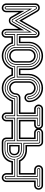

<svg xmlns="http://www.w3.org/2000/svg" viewBox="947 -1529 585 2519"><g transform="rotate(90 1239.5 -269.5)"><path d="M44.9 -59.1Q44.9 -50.3 47.9 -43.1Q50.8 -35.9 55.9 -30.8Q61 -25.6 68.2 -22.8Q75.4 -20 84 -20Q92.3 -20 99.2 -23.2Q106.2 -26.4 111.3 -31.7Q116.5 -37.1 119.3 -44.2Q122.1 -51.3 122.1 -59.1V-296.1L217 -131.8Q222.7 -121.6 231.8 -116.6Q241 -111.6 251 -111.6Q260.7 -111.6 269.8 -116.6Q278.8 -121.6 284.9 -131.8L378.2 -293.7V-56.6Q378.2 -48.8 381 -41.7Q383.8 -34.7 388.9 -29.3Q394 -23.9 401 -20.8Q408 -17.6 416.3 -17.6Q424.8 -17.6 432 -20.4Q439.2 -23.2 444.3 -28.3Q449.5 -33.4 452.4 -40.6Q455.3 -47.9 455.3 -56.6V-147H511V-127H475.3V-56.6Q475.3 -44.2 470.7 -33.4Q466.1 -22.7 458.1 -14.6Q450.2 -6.6 439.5 -2.1Q428.7 2.4 416.3 2.4Q403.8 2.4 393.4 -2.4Q383.1 -7.3 375.4 -15.5Q367.7 -23.7 363.4 -34.3Q359.1 -44.9 359.1 -56.6V-220.5L302.2 -121.8Q293.5 -107.4 279.3 -100Q265.1 -92.5 249.8 -92.5Q235.4 -92.5 221.8 -99.6Q208.3 -106.7 199.7 -121.8L141.1 -222.9V-59.1Q141.1 -47.4 136.8 -36.7Q132.6 -26.1 124.9 -17.9Q117.2 -9.8 106.8 -4.9Q96.4 0 84 0Q71.5 0 60.8 -4.5Q50 -9 42.1 -17.1Q34.2 -25.1 29.5 -35.9Q24.9 -46.6 24.9 -59.1L24.4 -441.2Q24.4 -454.1 28.9 -464.7Q33.4 -475.3 41.5 -483Q49.6 -490.7 60.4 -495Q71.3 -499.3 84 -499.3Q93.5 -499.3 101.3 -496.5Q109.1 -493.7 115.6 -488.6Q122.1 -483.6 127.3 -477.1Q132.6 -470.5 137 -463.1L251 -265.9L363.3 -460.7Q367.7 -468 372.9 -474.6Q378.2 -481.2 384.6 -486.2Q391.1 -491.2 398.9 -494Q406.7 -496.8 416.3 -496.8Q429 -496.8 439.8 -492.6Q450.7 -488.3 458.7 -480.6Q466.8 -472.9 471.3 -462.3Q475.8 -451.7 475.8 -438.7L475.6 -245.1H511V-225.1H455.3V-437.7Q455.3 -446.5 452.4 -453.7Q449.5 -460.9 444.3 -466.1Q439.2 -471.2 432 -474Q424.8 -476.8 416.3 -476.8Q404.1 -476.8 395.5 -470Q387 -463.1 381.3 -453.6L251 -227.5L118.9 -456.1Q113.3 -465.6 104.7 -472.4Q96.2 -479.2 84 -479.2Q75.4 -479.2 68.2 -476.4Q61 -473.6 55.9 -468.5Q50.8 -463.4 47.9 -456.2Q44.9 -449 44.9 -440.2ZM251 -191.4 398.9 -448.2Q402.1 -453.9 406.9 -456.8Q411.6 -459.7 416.3 -459.7Q420.4 -459.7 424.3 -457.9Q428.2 -456.1 431.4 -452.9Q434.6 -449.7 436.4 -445.8Q438.2 -441.9 438.2 -437.7V-206.1H511V-197H428.2V-437.7Q428.2 -442.4 424.9 -446.2Q421.6 -450 416.3 -450Q413.6 -450 411.3 -447.5Q408.9 -445.1 407.2 -442.4L251 -171.6L93 -444.8Q91.3 -447.5 89 -450Q86.7 -452.4 84 -452.4Q78.6 -452.4 75.3 -448.6Q72 -444.8 72 -440.2V-59.1Q72 -53.7 75.7 -51.4Q79.3 -49.1 84 -49.1Q89.4 -49.1 91.7 -52.1Q94 -55.2 94 -59.1V-398.9L240.7 -145.5Q242.2 -142.8 245.1 -141.6Q248 -140.4 251.2 -140.4Q254.4 -140.4 257.1 -141.6Q259.8 -142.8 261.2 -145.5L406.2 -396.5V-56.6Q406.2 -52.7 408.6 -49.7Q410.9 -46.6 416.3 -46.6Q420.9 -46.6 424.6 -49Q428.2 -51.3 428.2 -56.6V-175H511V-166H438.2V-56.6Q438.2 -52.2 436.4 -48.5Q434.6 -44.7 431.4 -42.1Q428.2 -39.6 424.3 -38.1Q420.4 -36.6 416.3 -36.6Q412.8 -36.6 409.3 -38.2Q405.8 -39.8 402.8 -42.5Q399.9 -45.2 398.1 -48.8Q396.2 -52.5 396.2 -56.6V-359.4L270 -140.4Q267.3 -135.5 262.1 -133.1Q256.8 -130.6 251 -130.6Q245.4 -130.6 240.1 -133.1Q234.9 -135.5 231.9 -140.4L104 -361.8V-59.1Q104 -54.9 102.2 -51.3Q100.3 -47.6 97.4 -44.9Q94.5 -42.2 90.9 -40.6Q87.4 -39.1 84 -39.1Q79.8 -39.1 75.9 -40.5Q72 -42 68.8 -44.6Q65.7 -47.1 63.8 -50.9Q62 -54.7 62 -59.1V-440.2Q62 -444.3 63.8 -448.2Q65.7 -452.1 68.8 -455.3Q72 -458.5 75.9 -460.3Q79.8 -462.2 84 -462.2Q88.6 -462.2 93.4 -459.2Q98.1 -456.3 101.3 -450.7Z M565.2 -206.1V-356Q565.2 -386 576.9 -412.8Q588.6 -439.7 608.8 -460Q628.9 -480.2 655.8 -492.1Q682.6 -503.9 713.1 -503.9Q744.1 -503.9 771.2 -492.2Q798.3 -480.5 818.2 -460.3Q838.1 -440.2 849.6 -413.2Q861.1 -386.2 861.1 -356V-206.1H926.8V-197H851.1V-356Q851.1 -384 840.2 -409.3Q829.3 -434.6 810.5 -453.6Q791.7 -472.7 766.7 -483.9Q741.7 -495.1 713.1 -495.1Q684.6 -495.1 659.5 -483.9Q634.5 -472.7 615.7 -453.6Q596.9 -434.6 586.1 -409.3Q575.2 -384 575.2 -356V-197H500.2V-206.1ZM860.1 -166Q856.7 -138.2 843.6 -114.9Q830.6 -91.6 810.7 -74.7Q790.8 -57.9 765.6 -48.5Q740.5 -39.1 713.1 -39.1Q684.3 -39.1 659.7 -48.5Q635 -57.9 616 -74.7Q596.9 -91.6 584.1 -114.9Q571.3 -138.2 566.2 -166H500.2V-175H575.2Q577.4 -147.9 589.2 -124.9Q601.1 -101.8 619.8 -85Q638.4 -68.1 662.5 -58.6Q686.5 -49.1 713.1 -49.1Q739.5 -49.1 764.3 -59.3Q789.1 -69.6 808.3 -86.9Q827.6 -104.2 839.4 -127.1Q851.1 -149.9 851.1 -175H926.8V-166ZM926.8 -225.1H879.2V-356H880.1L879.2 -356.9Q879.2 -379.9 873.3 -401.1Q867.4 -422.4 856.6 -440.7Q845.7 -459 830.6 -474Q815.4 -489 797 -499.6Q778.6 -510.3 757.3 -516.1Q736.1 -522 713.1 -522Q690.2 -522 668.8 -516.1Q647.5 -510.3 628.9 -499.6Q610.4 -489 595.1 -473.9Q579.8 -458.7 569 -440.3Q558.1 -421.9 552.1 -400.5Q546.1 -379.2 546.1 -356V-225.1H500.2V-245.1H528.1V-356Q528.1 -381.6 534.5 -405.4Q541 -429.2 553 -450Q564.9 -470.7 581.7 -487.7Q598.4 -504.6 618.9 -516.7Q639.4 -528.8 663.2 -535.4Q687 -542 713.1 -542Q738.5 -542 762.3 -535.4Q786.1 -528.8 806.8 -516.8Q827.4 -504.9 844.4 -488Q861.3 -471.2 873.5 -450.7Q885.7 -430.2 892.5 -406.4Q899.2 -382.6 899.2 -356.9V-245.1H926.8ZM926.8 -127H890.1Q880.4 -99.1 862.8 -75.8Q845.2 -52.5 821.9 -35.6Q798.6 -18.8 770.9 -9.4Q743.2 0 713.1 0Q683.1 0 655.3 -9.4Q627.4 -18.8 604.1 -35.6Q580.8 -52.5 563.2 -75.8Q545.7 -99.1 536.1 -127H500.2V-147H551.3Q557.1 -119.1 572.6 -95.8Q588.1 -72.5 610 -55.7Q631.8 -38.8 658.4 -29.4Q685.1 -20 713.1 -20Q742.7 -20 768.8 -29.4Q794.9 -38.8 815.9 -55.7Q836.9 -72.5 852.2 -95.8Q867.4 -119.1 875.2 -147H926.8ZM783.2 -356Q783.2 -363.5 781.2 -369.4Q779.3 -375.2 776.1 -382.1Q772.5 -391.8 766 -399.8Q759.5 -407.7 751.3 -413.3Q743.2 -418.9 733.4 -422Q723.6 -425 713.1 -425Q699 -425 686.4 -419.6Q673.8 -414.1 664.6 -404.8Q655.3 -395.5 649.8 -382.8Q644.3 -370.1 644.3 -356V-186Q644.3 -171.6 649.8 -159.1Q655.3 -146.5 664.6 -137.2Q673.8 -127.9 686.4 -122.4Q699 -116.9 713.1 -116.9Q726.6 -116.9 739.3 -122.6Q752 -128.2 761.7 -137.6Q771.5 -147 777.3 -159.5Q783.2 -172.1 783.2 -186ZM801.3 -186Q801.3 -168 794.4 -151.9Q787.6 -135.7 775.6 -123.5Q763.7 -111.3 747.6 -104.1Q731.4 -96.9 713.1 -96.9Q694.8 -96.9 678.7 -104.1Q662.6 -111.3 650.8 -123.5Q638.9 -135.7 632.1 -151.9Q625.2 -168 625.2 -186V-356Q625.2 -374 632.1 -390.1Q638.9 -406.2 650.8 -418.5Q662.6 -430.7 678.7 -437.9Q694.8 -445.1 713.1 -445.1Q731.2 -445.1 747.4 -437.9Q763.7 -430.7 775.9 -418.5Q788.1 -406.2 795 -390.1Q802 -374 801.3 -356ZM820.1 -356Q820.1 -377.7 811.6 -397.3Q803.2 -417 788.7 -431.8Q774.2 -446.5 754.8 -455.3Q735.4 -464.1 713.1 -464.1Q691.4 -464.1 672 -455.2Q652.6 -446.3 637.9 -431.4Q623.3 -416.5 614.7 -397Q606.2 -377.4 606.2 -356V-186Q606.2 -163.8 614.6 -144.4Q623 -125 637.6 -110.5Q652.1 -95.9 671.5 -87.5Q690.9 -79.1 713.1 -79.1Q735.4 -79.1 754.8 -87.5Q774.2 -95.9 788.7 -110.5Q803.2 -125 811.6 -144.4Q820.1 -163.8 820.1 -186ZM830.1 -186Q830.1 -161.6 820.8 -140.5Q811.5 -119.4 795.5 -103.8Q779.5 -88.1 758.3 -79.1Q737.1 -70.1 713.1 -70.1Q689.2 -70.1 667.8 -79.1Q646.5 -88.1 630.6 -103.8Q614.7 -119.4 605.5 -140.5Q596.2 -161.6 596.2 -186V-356Q596.2 -380.9 605.3 -402Q614.5 -423.1 630.4 -438.7Q646.2 -454.3 667.5 -463.1Q688.7 -471.9 713.1 -471.9Q737.5 -471.9 758.8 -463.1Q780 -454.3 795.9 -438.7Q811.8 -423.1 820.9 -402Q830.1 -380.9 830.1 -356Z M1373 -225.1H1261Q1253.2 -225.1 1246.1 -221.9Q1239 -218.8 1233.6 -213.4Q1228.3 -208 1225.2 -200.9Q1222.2 -193.8 1222.2 -186Q1222.2 -168 1215.2 -151.9Q1208.3 -135.7 1196.3 -123.5Q1184.3 -111.3 1168.5 -104.1Q1152.6 -96.9 1135 -96.9Q1116.7 -96.9 1100.5 -104.1Q1084.2 -111.3 1072.1 -123.5Q1060.1 -135.7 1053.1 -151.9Q1046.1 -168 1046.1 -186V-356Q1046.1 -369.9 1049.9 -382.4Q1053.7 -395 1060.9 -405.5Q1068.1 -416 1078.2 -424.1Q1088.4 -432.1 1101.1 -437Q1110.1 -440.7 1117.7 -442.9Q1125.2 -445.1 1135 -445.1Q1153.8 -445.1 1169.8 -437.6Q1185.8 -430.2 1197.4 -417.8Q1209 -405.5 1215.6 -389.4Q1222.2 -373.3 1222.2 -356Q1222.2 -348.4 1225.5 -341.4Q1228.8 -334.5 1234.1 -329Q1239.5 -323.5 1246.5 -320.2Q1253.4 -316.9 1261 -316.9Q1268.8 -316.9 1276.1 -320.1Q1283.4 -323.2 1288.9 -328.6Q1294.4 -334 1297.7 -341.1Q1301 -348.1 1301 -356Q1301 -378.9 1295.2 -400.1Q1289.3 -421.4 1278.4 -439.8Q1267.6 -458.3 1252.4 -473.4Q1237.3 -488.5 1218.9 -499.4Q1200.4 -510.3 1179.2 -516.1Q1158 -522 1135 -522Q1108.9 -522 1085.3 -515Q1061.8 -508.1 1042 -494.9Q1022.2 -481.7 1006.7 -462.8Q991.2 -443.8 981 -419.9Q974.4 -404.1 970.7 -388.7Q967 -373.3 967 -356V-225.1H897V-245.1H949V-356Q949 -395 963.4 -429Q977.8 -462.9 1002.9 -488Q1028.1 -513.2 1062 -527.6Q1095.9 -542 1135 -542Q1160.9 -542 1184.6 -535.3Q1208.3 -528.6 1228.8 -516.5Q1249.3 -504.4 1266.1 -487.3Q1283 -470.2 1294.9 -449.6Q1306.9 -429 1313.5 -405.2Q1320.1 -381.3 1320.1 -356Q1320.1 -344.2 1315.2 -333.6Q1310.3 -323 1302.1 -314.9Q1293.9 -306.9 1283.3 -302Q1272.7 -297.1 1261 -297.1Q1249 -297.1 1238.6 -302.1Q1228.3 -307.1 1220.6 -315.3Q1212.9 -323.5 1208.5 -334.1Q1204.1 -344.7 1204.1 -356Q1204.1 -370.1 1198.1 -382.8Q1192.1 -395.5 1182.4 -404.8Q1172.6 -414.1 1160.2 -419.6Q1147.7 -425 1135 -425Q1120.8 -425 1108.2 -419.8Q1095.5 -414.6 1085.9 -405.2Q1076.4 -395.8 1070.8 -383.2Q1065.2 -370.6 1065.2 -356V-186Q1065.2 -171.6 1070.8 -159.1Q1076.4 -146.5 1085.9 -137.2Q1095.5 -127.9 1108.2 -122.4Q1120.8 -116.9 1135 -116.9Q1141.1 -116.9 1148.1 -118.3Q1155 -119.6 1161.1 -122.1Q1170.4 -126.2 1178.3 -133.2Q1186.3 -140.1 1192 -148.7Q1197.8 -157.2 1200.9 -166.9Q1204.1 -176.5 1204.1 -186Q1204.1 -198 1208.7 -208.7Q1213.4 -219.5 1221.3 -227.5Q1229.2 -235.6 1239.5 -240.4Q1249.8 -245.1 1261 -245.1H1373ZM986.1 -206.1V-356Q986.1 -376.7 991.7 -395.8Q997.3 -414.8 1007.3 -431.3Q1017.3 -447.8 1031.2 -461.1Q1045.2 -474.4 1061.8 -483.9Q1078.4 -493.4 1096.9 -498.7Q1115.5 -503.9 1135 -503.9Q1165.8 -503.9 1192.6 -492.2Q1219.5 -480.5 1239.3 -460.3Q1259 -440.2 1270.5 -413.2Q1282 -386.2 1282 -356Q1282 -351.8 1280.3 -348.1Q1278.6 -344.5 1275.6 -341.8Q1272.7 -339.1 1268.9 -337.5Q1265.1 -335.9 1261 -335.9Q1257.3 -335.9 1253.7 -337.6Q1250 -339.4 1247.2 -342.2Q1244.4 -345 1242.7 -348.6Q1241 -352.3 1241 -356Q1241 -378.2 1232.3 -397.8Q1223.6 -417.5 1209 -432.3Q1194.3 -447 1175.2 -455.6Q1156 -464.1 1135 -464.1Q1113 -464.1 1093.4 -455.3Q1073.7 -446.5 1059 -431.8Q1044.2 -417 1035.6 -397.3Q1027.1 -377.7 1027.1 -356V-186Q1027.1 -163.8 1035.6 -144.4Q1044.2 -125 1059 -110.5Q1073.7 -95.9 1093.4 -87.5Q1113 -79.1 1135 -79.1Q1157.5 -79.1 1176.9 -87.5Q1196.3 -95.9 1210.6 -110.5Q1224.9 -125 1232.9 -144.4Q1241 -163.8 1241 -186Q1241 -194.3 1246.8 -200.2Q1252.7 -206.1 1261 -206.1H1373V-197Q1369.6 -197 1359.9 -197.3Q1350.1 -197.5 1337.4 -197.6Q1324.7 -197.8 1310.7 -197.8Q1296.6 -197.8 1284.5 -197.4Q1272.5 -197 1264 -196.3Q1255.6 -195.6 1254.2 -194.1Q1251 -190.9 1251 -186Q1251 -162.1 1241.6 -141Q1232.2 -119.9 1216.2 -104.1Q1200.2 -88.4 1179.2 -79.2Q1158.2 -70.1 1135 -70.1Q1111.1 -70.1 1089.6 -79.1Q1068.1 -88.1 1052 -103.8Q1035.9 -119.4 1026.5 -140.5Q1017.1 -161.6 1017.1 -186V-356Q1017.1 -381.1 1026.2 -402.3Q1035.4 -423.6 1051.3 -439.1Q1067.1 -454.6 1088.7 -463.3Q1110.4 -471.9 1135 -471.9Q1160.6 -471.9 1181.9 -461.9Q1203.1 -451.9 1218.5 -435.7Q1233.9 -419.4 1242.4 -398.6Q1251 -377.7 1251 -356Q1251 -351.6 1254.2 -348.8Q1257.3 -345.9 1261 -345.9Q1265.6 -345.9 1268.8 -348.8Q1272 -351.6 1272 -356Q1272 -374.8 1267.1 -392.3Q1262.2 -409.9 1253.4 -425.4Q1244.6 -440.9 1232.1 -453.7Q1219.5 -466.6 1204.3 -475.7Q1189.2 -484.9 1171.6 -490Q1154.1 -495.1 1135 -495.1Q1105.7 -495.1 1080.4 -483.8Q1055.2 -472.4 1036.4 -453.2Q1017.6 -434.1 1006.8 -408.9Q996.1 -383.8 996.1 -356V-197H897V-206.1ZM1373 -127H1311Q1299.8 -99.6 1282.2 -76.3Q1264.6 -53 1242.1 -36Q1219.5 -19 1192.4 -9.5Q1165.3 0 1135 0Q1103.5 0 1075.8 -9.9Q1048.1 -19.8 1025.4 -36.9Q1002.7 -54 985.4 -77.1Q968 -100.3 957 -127H897V-147H972.2Q979.2 -118.9 994.9 -95.6Q1010.5 -72.3 1032.1 -55.4Q1053.7 -38.6 1080.1 -29.3Q1106.4 -20 1135 -20Q1164.6 -20 1190.6 -29.4Q1216.6 -38.8 1237.4 -55.7Q1258.3 -72.5 1273.3 -95.8Q1288.3 -119.1 1296.1 -147H1373ZM1281 -166Q1277.6 -138.7 1264.6 -115.4Q1251.7 -92 1232.1 -75.1Q1212.4 -58.1 1187.4 -48.6Q1162.4 -39.1 1135 -39.1Q1106.2 -39.1 1082 -48.2Q1057.9 -57.4 1038.9 -74.1Q1020 -90.8 1007 -114.1Q993.9 -137.5 987.1 -166H897V-175H996.1Q1003.2 -147.2 1014 -124.1Q1024.9 -101.1 1041.3 -84.4Q1057.6 -67.6 1080.6 -58.3Q1103.5 -49.1 1135 -49.1Q1164.6 -49.1 1187.9 -59.1Q1211.2 -69.1 1228.1 -85.9Q1245.1 -102.8 1255.9 -124.9Q1266.6 -147 1271 -170.9Q1271 -171.9 1271.5 -173.1Q1272 -174.3 1272 -175H1373V-166Z M1493.9 -206.1 1492.9 -463.9H1410.6Q1402.1 -463.9 1396.2 -469.6Q1390.4 -475.3 1390.4 -483.9Q1390.4 -503.9 1410.4 -503.9L1615 -503.7Q1624.3 -503.7 1629.6 -498.3Q1635 -492.9 1635 -483.6Q1635 -474.6 1629.6 -469.2Q1624.3 -463.9 1615 -463.9H1534.9V-206.1H1686V-197H1524.9V-471.7H1615Q1619.6 -471.7 1622.3 -475.3Q1625 -479 1625 -483.6Q1625 -488.3 1622.3 -491.6Q1619.6 -494.9 1615 -494.9L1410.4 -495.1Q1406.5 -495.1 1403 -491.6Q1399.4 -488 1399.4 -483.9Q1399.4 -479 1403 -475.3Q1406.5 -471.7 1410.6 -471.7H1503.9V-197H1341.1V-206.1ZM1534.9 -166V-59.1Q1534.9 -50 1528.9 -44.6Q1522.9 -39.1 1513.9 -39.1Q1505.6 -39.1 1499.8 -44.9Q1493.9 -50.8 1493.9 -59.1V-166H1341.1V-175H1503.9V-59.1Q1503.9 -54.4 1506.7 -51.8Q1509.5 -49.1 1513.9 -49.1Q1519.3 -49.1 1522.1 -51Q1524.9 -53 1524.9 -59.1V-175H1686V-166ZM1686 -225.1H1553V-445.3H1616Q1624 -445.3 1631 -448.2Q1637.9 -451.2 1643.1 -456.4Q1648.2 -461.7 1651.1 -468.6Q1654.1 -475.6 1654.1 -483.6Q1654.1 -491.2 1651.2 -498.3Q1648.4 -505.4 1643.1 -510.7Q1637.7 -516.8 1630.1 -519.3Q1622.6 -521.7 1615 -521.7L1410.4 -522Q1402.8 -522 1395.9 -519Q1388.9 -516.1 1383.4 -511Q1377.9 -505.9 1374.6 -498.9Q1371.3 -491.9 1371.3 -483.9Q1371.3 -473.6 1374.6 -466.6Q1377.9 -459.5 1383.4 -455.1Q1388.9 -450.7 1396.2 -448.5Q1403.6 -446.3 1411.6 -445.3H1474.9V-225.1H1341.1V-245.1H1455.1V-424.8L1410.4 -425Q1398.4 -425 1387.7 -429.7Q1377 -434.3 1368.9 -442.4Q1360.8 -450.4 1356.1 -461.2Q1351.3 -471.9 1351.3 -483.9Q1351.3 -495.8 1356.1 -506.5Q1360.8 -517.1 1368.9 -525Q1377 -533 1387.7 -537.5Q1398.4 -542 1410.4 -542L1615 -541.7Q1627.4 -541.7 1638.1 -537.4Q1648.7 -533 1656.5 -525.1Q1664.3 -517.3 1668.7 -506.7Q1673.1 -496.1 1673.1 -483.6Q1673.1 -471.2 1668.8 -460.4Q1664.6 -449.7 1656.9 -441.8Q1649.2 -433.8 1638.4 -429.3Q1627.7 -424.8 1615 -424.8H1573V-245.1H1686ZM1686 -127H1573V-59.1Q1573 -47.1 1568.2 -36.4Q1563.5 -25.6 1555.4 -17.6Q1547.4 -9.5 1536.6 -4.8Q1525.9 0 1513.9 0Q1503.4 0 1491.9 -4.8Q1480.5 -9.5 1472.9 -17.1Q1465.3 -25.4 1460.2 -36.5Q1455.1 -47.6 1455.1 -59.1V-127H1341.1V-147H1474.9V-59.1Q1474.9 -51.3 1478 -44.2Q1481.2 -37.1 1486.6 -31.7Q1491.9 -26.4 1499 -23.2Q1506.1 -20 1513.9 -20Q1522.5 -20 1529.7 -23.1Q1536.9 -26.1 1542 -31.4Q1547.1 -36.6 1550 -43.7Q1553 -50.8 1553 -59.1V-147H1686Z M1854 -262.2 1940.9 -262.5Q1965.3 -262.5 1984.9 -256.2Q2004.4 -250 2017.9 -237.7Q2031.5 -225.3 2038.7 -207Q2045.9 -188.7 2045.9 -164.6Q2045.9 -140.4 2037.8 -122.4Q2029.8 -104.5 2015.6 -92.7Q2001.5 -80.8 1982.1 -75Q1962.6 -69.1 1940.2 -69.1H1853.8ZM1863.8 -79.1H1939.9Q1961.2 -79.1 1978.9 -84.5Q1996.6 -89.8 2009.3 -100.6Q2022 -111.3 2029.1 -127.3Q2036.1 -143.3 2036.1 -164.6Q2036.1 -183.1 2030.9 -199.2Q2025.6 -215.3 2014.2 -227.2Q2002.7 -239 1984.6 -245.7Q1966.6 -252.4 1940.9 -252.4L1864 -252.2ZM1940.9 -331.5Q1971.2 -331.5 1995.8 -325Q2020.5 -318.4 2039.9 -306.8Q2059.3 -295.2 2073.6 -279.4Q2087.9 -263.7 2097.2 -245.1H2145.8V-225.1H2083.7Q2076.4 -243.2 2064.2 -258.9Q2052 -274.7 2034.3 -286.4Q2016.6 -298.1 1993.3 -304.8Q1970 -311.5 1940.7 -311.5L1882.1 -311.3V-483.2Q1882.1 -490.7 1879.5 -497.4Q1877 -504.2 1872.2 -509.5Q1867.4 -514.9 1861 -518.2Q1854.5 -521.5 1846.9 -522Q1845.5 -522.2 1844.1 -522.3Q1842.8 -522.5 1841.3 -522.5H1721.7Q1713.4 -522.5 1706.7 -519.5Q1700 -516.6 1694.6 -511.5Q1688.5 -505.4 1686 -498.5Q1683.6 -491.7 1683.6 -483.4Q1683.6 -475.1 1686.8 -468Q1689.9 -460.9 1695.2 -455.7Q1700.4 -450.4 1707.3 -447.4Q1714.1 -444.3 1721.7 -444.3H1804.9L1804.7 -225.1H1680.2V-245.1H1784.7L1784.9 -424.3H1721.7Q1709.2 -424.3 1698.6 -429.3Q1688 -434.3 1680.2 -442.6Q1672.4 -450.9 1668 -461.5Q1663.6 -472.2 1663.6 -483.4Q1663.6 -495.4 1668 -506.1Q1672.4 -516.8 1680.7 -524.4Q1688.2 -532 1698.9 -537.2Q1709.5 -542.5 1721.7 -542.5H1841.3Q1842.5 -542.5 1843.8 -542.4Q1845 -542.2 1846.2 -542.2Q1858.2 -541.7 1868.2 -536.7Q1878.2 -531.7 1885.5 -523.6Q1892.8 -515.4 1897 -504.9Q1901.1 -494.4 1901.1 -483.2V-331.3ZM1940.7 -234.1Q1958 -234.1 1972 -229.7Q1986.1 -225.3 1996 -216.7Q2005.9 -208 2011.2 -194.9Q2016.6 -181.9 2016.6 -164.6Q2016.6 -147.2 2010.9 -134.5Q2005.1 -121.8 1995 -113.4Q1984.9 -105 1970.9 -101Q1957 -96.9 1940.7 -96.9H1881.8L1882.1 -234.4ZM1680.2 -127V-147H1804.7V-59.1Q1804.7 -50.5 1807.6 -43.5Q1810.5 -36.4 1815.7 -31.2Q1820.8 -26.1 1827.9 -23.2Q1835 -20.3 1843.5 -20.3L1940.4 -19.8Q1978.3 -19.5 2006.1 -30Q2033.9 -40.5 2052.6 -58.2Q2071.3 -75.9 2081.4 -99Q2091.6 -122.1 2094 -147H2145.8V-127H2111.8Q2106.7 -101.6 2094.1 -78.5Q2081.5 -55.4 2060.5 -38.1Q2039.6 -20.8 2009.9 -10.4Q1980.2 0 1940.7 0H1839.8L1839.4 -0.5Q1827.4 -1.2 1817.4 -5.9Q1807.4 -10.5 1800 -18.3Q1792.7 -26.1 1788.7 -36.6Q1784.7 -47.1 1784.7 -59.3V-127ZM1854 -284.4V-483.2Q1854 -486.6 1852.2 -489.4Q1850.3 -492.2 1846.2 -492.9Q1845 -493.4 1843.8 -493.9Q1842.5 -494.4 1841.3 -494.4H1721.7Q1717 -494.4 1713.9 -490.7Q1710.7 -487.1 1710.7 -483.4Q1710.7 -478.8 1714.2 -475.6Q1717.8 -472.4 1721.7 -472.4H1832L1831.8 -197H1680.2V-206.1H1821.8L1822 -463.4H1721.7Q1711.7 -463.4 1706.7 -469.2Q1701.7 -475.1 1701.7 -483.4Q1701.7 -493.2 1707.5 -498.3Q1713.4 -503.4 1721.7 -503.4H1841.3Q1842 -503.4 1842.9 -503.3Q1843.8 -503.2 1844.5 -503.2Q1847.7 -503.2 1851.2 -501.5Q1854.7 -499.8 1857.5 -497.1Q1860.4 -494.4 1862.2 -490.7Q1864 -487.1 1864 -483.2V-294.2H1940.7Q1968.8 -293.7 1990.5 -286.5Q2012.2 -279.3 2028 -267.3Q2043.7 -255.4 2053.8 -239.6Q2064 -223.9 2069.1 -206.1H2145.8V-197H2063.5Q2059.3 -214.6 2050 -230.5Q2040.8 -246.3 2025.8 -258.3Q2010.7 -270.3 1989.7 -277.3Q1968.8 -284.4 1940.9 -284.4ZM1900.9 -116 1940.4 -115.7Q1956.5 -115 1967.7 -118.5Q1978.8 -122.1 1985.7 -128.8Q1992.7 -135.5 1995.8 -144.7Q1999 -153.8 1999 -164.6Q1999 -178 1994.6 -187.6Q1990.2 -197.3 1982.5 -203.4Q1974.9 -209.5 1964.2 -212.3Q1953.6 -215.1 1941.4 -215.1L1901.1 -215.3ZM1680.2 -166V-175H1831.8V-59.3Q1831.8 -54.7 1835.1 -50.9Q1838.4 -47.1 1843.8 -47.1L1940.7 -46.9Q1974.4 -46.9 1998.4 -56.9Q2022.5 -66.9 2037.7 -83.4Q2053 -99.9 2060.2 -121Q2067.4 -142.1 2067.4 -164.6Q2067.4 -167.2 2067.3 -169.8Q2067.1 -172.4 2066.9 -175H2145.8V-166H2075V-164.6Q2075 -140.6 2067.5 -117.7Q2060.1 -94.7 2043.8 -76.8Q2027.6 -58.8 2002.1 -48.1Q1976.6 -37.4 1940.7 -37.8L1843.8 -37.1Q1839.6 -37.4 1835.6 -39.3Q1831.5 -41.3 1828.5 -44.3Q1825.4 -47.4 1823.6 -51.3Q1821.8 -55.2 1821.8 -59.3V-166Z M2368.9 -59.1Q2368.9 -47.1 2364.1 -36.4Q2359.4 -25.6 2351.3 -17.6Q2343.3 -9.5 2332.5 -4.8Q2321.8 0 2309.8 0Q2299.3 0 2287.8 -4.8Q2276.4 -9.5 2268.8 -17.1Q2261.2 -25.4 2256.1 -36.5Q2251 -47.6 2251 -59.1V-127H2137V-147H2270.8V-59.1Q2270.8 -51.3 2273.9 -44.2Q2277.1 -37.1 2282.5 -31.7Q2287.8 -26.4 2294.9 -23.2Q2302 -20 2309.8 -20Q2318.4 -20 2325.6 -23.1Q2332.8 -26.1 2337.9 -31.4Q2343 -36.6 2345.9 -43.7Q2348.9 -50.8 2348.9 -59.1V-445.3H2411.9Q2419.9 -445.3 2426.9 -448.2Q2433.8 -451.2 2439 -456.4Q2444.1 -461.7 2447 -468.6Q2450 -475.6 2450 -483.6Q2450 -491.2 2447.1 -498.3Q2444.3 -505.4 2439 -510.7Q2433.6 -516.8 2426 -519.3Q2418.5 -521.7 2410.9 -521.7L2206.3 -522Q2198.7 -522 2191.8 -519Q2184.8 -516.1 2179.3 -511Q2173.8 -505.9 2170.5 -498.9Q2167.2 -491.9 2167.2 -483.9Q2167.2 -473.6 2170.5 -466.6Q2173.8 -459.5 2179.3 -455.1Q2184.8 -450.7 2192.1 -448.5Q2199.5 -446.3 2207.5 -445.3H2270.8V-225.1H2137V-245.1H2251V-424.8L2206.3 -425Q2194.3 -425 2183.6 -429.7Q2172.9 -434.3 2164.8 -442.4Q2156.7 -450.4 2152 -461.2Q2147.2 -471.9 2147.2 -483.9Q2147.2 -495.8 2152 -506.5Q2156.7 -517.1 2164.8 -525Q2172.9 -533 2183.6 -537.5Q2194.3 -542 2206.3 -542L2410.9 -541.7Q2423.3 -541.7 2434 -537.4Q2444.6 -533 2452.4 -525.1Q2460.2 -517.3 2464.6 -506.7Q2469 -496.1 2469 -483.6Q2469 -471.2 2464.7 -460.4Q2460.4 -449.7 2452.8 -441.8Q2445.1 -433.8 2434.3 -429.3Q2423.6 -424.8 2410.9 -424.8H2368.9ZM2289.8 -206.1 2288.8 -463.9H2206.5Q2198 -463.9 2192.1 -469.6Q2186.3 -475.3 2186.3 -483.9Q2186.3 -503.9 2206.3 -503.9L2410.9 -503.7Q2420.2 -503.7 2425.5 -498.3Q2430.9 -492.9 2430.9 -483.6Q2430.9 -474.6 2425.5 -469.2Q2420.2 -463.9 2410.9 -463.9H2330.8V-59.1Q2330.8 -50 2324.8 -44.6Q2318.8 -39.1 2309.8 -39.1Q2301.5 -39.1 2295.7 -44.9Q2289.8 -50.8 2289.8 -59.1V-166H2137V-175H2299.8V-59.1Q2299.8 -54.4 2302.6 -51.8Q2305.4 -49.1 2309.8 -49.1Q2315.2 -49.1 2318 -51Q2320.8 -53 2320.8 -59.1V-471.7H2410.9Q2415.5 -471.7 2418.2 -475.3Q2420.9 -479 2420.9 -483.6Q2420.9 -488.3 2418.2 -491.6Q2415.5 -494.9 2410.9 -494.9L2206.3 -495.1Q2202.4 -495.1 2198.9 -491.6Q2195.3 -488 2195.3 -483.9Q2195.3 -479 2198.9 -475.3Q2202.4 -471.7 2206.5 -471.7H2299.8V-197H2137V-206.1Z"/></g></svg>

Font: TafelwerkOT
Style: Regular
Weight: 400
Designer: Peter Wiegel
Foundry: Peter Wiegel, based on an original design named Oxford by Christine Lord, 1969
Version: Version 1.000